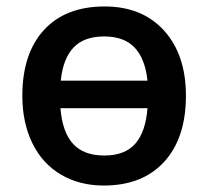

<svg xmlns="http://www.w3.org/2000/svg" viewBox="-20 -570 651 600"><path d="M561 -271Q561 -138.7 493.2 -64.5Q425.3 9.8 304.2 9.8Q228.5 9.8 170.4 -24.4Q112.3 -58.6 81.1 -122.6Q49.8 -186.5 49.8 -271Q49.8 -402.3 117.2 -476.1Q184.6 -549.8 307.1 -549.8Q424.3 -549.8 492.7 -474.4Q561 -398.9 561 -271ZM306.2 -84Q370.1 -84 402.6 -120.8Q435.1 -157.7 440.9 -231.9H168.9Q174.8 -157.7 208 -120.8Q241.2 -84 306.2 -84ZM305.2 -456.1Q242.2 -456.1 209.5 -421.1Q176.8 -386.2 169.9 -317.9H440.9Q433.6 -386.7 400.6 -421.4Q367.7 -456.1 305.2 -456.1Z"/></svg>

Font: JBL Sans
Style: Semibold
Weight: 600
Version: Version 1.10